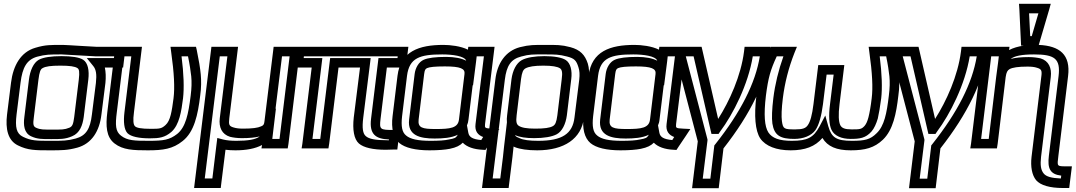

<svg xmlns="http://www.w3.org/2000/svg" viewBox="-20 -755 5653 1009"><path d="M310 -519C247 -519 219 -520 166 -504C89 -482 49 -410 38 -321L17 -153C8 -78 21 -17 74 9C126 35 166 35 242 35C303 35 335 35 386 21C462 0 503 -66 513 -153L534 -319C537 -349 536 -377 531 -400H602H627L630 -425L637 -484L640 -509H615H488C472 -509 329 -519 310 -519ZM304 -469C321 -469 464 -459 482 -459H584L583 -450H494H436L470 -408C485 -390 489 -364 484 -319L463 -153C454 -77 432 -42 378 -27C334 -15 310 -15 248 -15C172 -15 144 -15 101 -36C66 -53 59 -86 67 -153L88 -321C98 -400 120 -441 175 -457C220 -469 241 -469 304 -469ZM370 -140C365 -103 361 -91 345 -84C318 -73 304 -74 256 -74C208 -74 193 -73 169 -84C154 -91 153 -103 158 -140L182 -336C187 -377 193 -392 204 -397C219 -406 247 -410 297 -410C346 -410 374 -406 387 -397C396 -392 399 -377 394 -336L370 -140ZM420 -140 444 -336C450 -385 442 -425 417 -441C397 -454 356 -460 303 -460C250 -460 208 -454 184 -441C156 -425 138 -385 132 -336L108 -140C102 -97 107 -56 143 -39C177 -23 203 -24 249 -24C296 -24 322 -23 359 -39C400 -56 414 -97 420 -140Z M757 35C837 35 888 28 940 -14C1001 -62 1020 -152 1032 -252C1038 -293 1038 -332 1035 -364C1032 -397 1025 -439 1014 -492L1010 -509H992H908H876L880 -478C895 -372 899 -294 892 -239C883 -171 876 -121 850 -98C829 -79 820 -78 773 -78C722 -78 697 -83 689 -92C681 -100 678 -121 684 -165L723 -484L726 -509H701H611H586L583 -484L544 -166C535 -93 538 -35 582 -1C626 33 680 35 757 35ZM763 -15C687 -15 649 -16 616 -42C587 -64 585 -97 594 -166L630 -459H670L634 -165C628 -115 632 -74 650 -55C668 -37 710 -28 767 -28C817 -28 846 -32 881 -62C923 -100 933 -170 942 -239C948 -292 946 -366 934 -459H968C977 -416 982 -381 985 -354C988 -324 987 -291 982 -252C970 -155 956 -87 911 -51C871 -20 840 -15 763 -15Z M1496 0 1555 -484 1558 -509H1533H1443H1418L1415 -484L1370 -119C1368 -101 1365 -96 1352 -91C1335 -83 1306 -79 1257 -79C1236 -79 1221 -81 1208 -85C1184 -92 1181 -99 1185 -134L1228 -484L1231 -509H1206H1116H1091L1088 -484L1003 208L1000 233H1025H1115H1140L1143 208L1165 32C1181 34 1199 35 1217 35C1274 35 1322 26 1357 7L1354 25H1379H1467H1492L1496 0ZM1345 -38C1323 -22 1285 -15 1223 -15C1195 -15 1172 -17 1152 -22L1122 -30L1118 2L1096 183H1056L1135 -459H1175L1135 -134C1129 -86 1146 -49 1189 -36C1205 -32 1227 -29 1251 -29C1289 -29 1321 -32 1345 -38ZM1449 -25H1411L1415 -59L1430 -184H1428L1462 -459H1502L1449 -25Z M1980 -131 2013 -400H2088H2113L2116 -425L2123 -484L2126 -509H2101H1558H1533L1530 -484L1523 -425L1520 -400H1545H1618L1569 0L1565 25H1590H1681H1706L1710 0L1759 -400H1872L1839 -137C1832 -74 1840 -24 1866 -1C1891 21 1941 32 2007 32C2014 32 2036 31 2043 31H2068L2071 6L2077 -47L2080 -72H2055H2048C1977 -72 1973 -74 1980 -131ZM1930 -131C1920 -49 1954 -25 2024 -22V-18C2019 -18 2015 -18 2013 -18C1952 -18 1918 -25 1902 -40C1887 -53 1882 -81 1889 -137L1925 -425L1928 -450H1903H1740H1715L1712 -425L1663 -25H1622L1671 -425L1674 -450H1649H1576L1577 -459H2070L2069 -450H1994H1969L1966 -425L1930 -131Z M2529 -103 2576 -484 2579 -509H2554H2466H2441L2439 -494C2401 -513 2346 -519 2310 -519C2183 -519 2085 -486 2069 -357L2043 -144C2035 -81 2047 -30 2079 -3C2109 22 2164 35 2237 35C2282 35 2319 32 2344 27C2378 20 2397 10 2412 -5C2433 17 2470 30 2515 32L2531 33L2540 19L2581 -42L2604 -77L2565 -79C2528 -81 2527 -82 2529 -103ZM2270 -77C2199 -77 2175 -83 2180 -127L2209 -366C2212 -388 2215 -392 2224 -397C2237 -403 2266 -406 2318 -406C2401 -406 2425 -394 2421 -366L2392 -127C2387 -82 2346 -77 2270 -77ZM2434 -96C2438 -105 2441 -115 2442 -127L2464 -307H2466L2482 -432L2485 -459H2523L2479 -103C2474 -65 2492 -45 2519 -35L2509 -19C2463 -23 2445 -35 2441 -58L2434 -96ZM2264 -27C2306 -27 2352 -30 2386 -47C2375 -29 2370 -28 2339 -22C2318 -17 2286 -15 2243 -15C2176 -15 2136 -24 2114 -43C2093 -60 2087 -90 2093 -144L2119 -357C2131 -451 2186 -469 2304 -469C2357 -469 2421 -461 2430 -436C2405 -449 2368 -456 2324 -456C2270 -456 2229 -451 2207 -441C2181 -430 2163 -399 2159 -366L2130 -127C2120 -42 2188 -27 2264 -27Z M2679 15C2681 16 2683 17 2685 18C2712 29 2753 35 2803 35C2945 35 3036 -26 3049 -137L3074 -336C3078 -368 3076 -398 3069 -421C3054 -467 3029 -493 2978 -507C2929 -520 2905 -519 2846 -519C2787 -519 2764 -520 2712 -507C2637 -487 2593 -423 2583 -336L2516 208L2513 233H2538H2628H2653L2656 208L2673 71C2674 61 2677 38 2679 15ZM2909 -149C2904 -112 2898 -99 2885 -92C2869 -83 2841 -79 2793 -79C2748 -79 2721 -84 2706 -94C2694 -102 2691 -116 2695 -149L2718 -339C2723 -375 2729 -389 2742 -396C2759 -405 2788 -410 2835 -410C2882 -410 2909 -405 2923 -396C2933 -389 2937 -375 2932 -339L2909 -149ZM2959 -149 2982 -339C2988 -384 2978 -423 2954 -439C2933 -453 2892 -460 2841 -460C2790 -460 2748 -453 2722 -439C2693 -423 2674 -384 2668 -339L2645 -149C2643 -136 2643 -124 2644 -112L2636 -44C2633 -23 2625 50 2623 71L2609 183H2569L2633 -336C2642 -410 2665 -444 2719 -458C2763 -470 2780 -469 2840 -469C2900 -469 2917 -469 2960 -458C2999 -448 3009 -437 3020 -401C3026 -383 3027 -363 3024 -336L2999 -137C2989 -52 2934 -15 2809 -15C2762 -15 2731 -19 2710 -29C2693 -36 2688 -40 2687 -45C2710 -34 2745 -29 2787 -29C2838 -29 2880 -36 2905 -49C2934 -64 2953 -103 2959 -149Z M3533 -103 3580 -484 3583 -509H3558H3470H3445L3443 -494C3405 -513 3350 -519 3314 -519C3187 -519 3089 -486 3073 -357L3047 -144C3039 -81 3051 -30 3083 -3C3113 22 3168 35 3241 35C3286 35 3323 32 3348 27C3382 20 3401 10 3416 -5C3437 17 3474 30 3519 32L3535 33L3544 19L3585 -42L3608 -77L3569 -79C3532 -81 3531 -82 3533 -103ZM3274 -77C3203 -77 3179 -83 3184 -127L3213 -366C3216 -388 3219 -392 3228 -397C3241 -403 3270 -406 3322 -406C3405 -406 3429 -394 3425 -366L3396 -127C3391 -82 3350 -77 3274 -77ZM3438 -96C3442 -105 3445 -115 3446 -127L3468 -307H3470L3486 -432L3489 -459H3527L3483 -103C3478 -65 3496 -45 3523 -35L3513 -19C3467 -23 3449 -35 3445 -58L3438 -96ZM3268 -27C3310 -27 3356 -30 3390 -47C3379 -29 3374 -28 3343 -22C3322 -17 3290 -15 3247 -15C3180 -15 3140 -24 3118 -43C3097 -60 3091 -90 3097 -144L3123 -357C3135 -451 3190 -469 3308 -469C3361 -469 3425 -461 3434 -436C3409 -449 3372 -456 3328 -456C3274 -456 3233 -451 3211 -441C3185 -430 3167 -399 3163 -366L3134 -127C3124 -42 3192 -27 3268 -27Z M3754 -130 3671 -492 3667 -509H3649H3554H3518L3526 -475L3647 -12L3620 209L3617 234H3642H3732H3757L3760 209L3782 25C3925 -157 4008 -329 4027 -484L4030 -509H4005H3918H3893L3890 -484C3874 -357 3814 -224 3754 -130ZM3764 -63C3833 -155 3912 -311 3936 -459H3973C3950 -318 3873 -166 3739 3L3734 9L3733 17L3713 184H3673L3698 -17V-22L3697 -26L3584 -459H3625L3715 -68L3719 -51H3737H3742H3756L3764 -63Z M3955 -252C3942 -146 3949 -68 3975 -28C4003 13 4060 35 4135 35C4211 35 4264 15 4302 -30C4329 15 4376 35 4451 35C4526 35 4575 22 4620 -21C4673 -72 4690 -157 4701 -252C4707 -293 4707 -332 4704 -364C4701 -397 4694 -439 4683 -492L4679 -509H4661H4577H4545L4549 -478C4564 -372 4568 -294 4561 -239C4556 -196 4550 -163 4544 -139C4538 -116 4532 -104 4524 -94C4508 -76 4500 -75 4456 -75C4419 -75 4404 -82 4396 -97C4387 -116 4385 -151 4392 -208L4414 -388L4417 -413H4392H4305H4280L4277 -388L4255 -208C4248 -150 4238 -115 4225 -97C4214 -81 4198 -75 4160 -75C4100 -75 4095 -77 4089 -119C4086 -144 4087 -183 4094 -239C4104 -319 4124 -398 4155 -477L4168 -509H4135H4050H4032L4024 -492C3984 -407 3969 -358 3955 -252ZM4005 -252C4017 -346 4029 -388 4062 -459H4097C4071 -386 4053 -312 4044 -239C4037 -181 4035 -135 4039 -106C4049 -42 4082 -25 4154 -25C4201 -25 4243 -41 4265 -71C4284 -98 4297 -146 4305 -208L4324 -363H4361L4342 -208C4334 -147 4337 -99 4350 -72C4365 -41 4403 -25 4450 -25C4498 -25 4529 -29 4560 -64C4574 -80 4585 -105 4593 -132C4599 -158 4605 -194 4611 -239C4617 -292 4615 -366 4603 -459H4637C4646 -416 4651 -381 4654 -354C4657 -324 4656 -291 4651 -252C4640 -159 4627 -93 4587 -55C4554 -22 4526 -15 4457 -15C4375 -15 4350 -32 4333 -91L4317 -148L4287 -91C4255 -32 4224 -15 4141 -15C4075 -15 4038 -29 4018 -59C3998 -90 3993 -151 4005 -252Z M4894 -130 4811 -492 4807 -509H4789H4694H4658L4666 -475L4787 -12L4760 209L4757 234H4782H4872H4897L4900 209L4922 25C5065 -157 5148 -329 5167 -484L5170 -509H5145H5058H5033L5030 -484C5014 -357 4954 -224 4894 -130ZM4904 -63C4973 -155 5052 -311 5076 -459H5113C5090 -318 5013 -166 4879 3L4874 9L4873 17L4853 184H4813L4838 -17V-22L4837 -26L4724 -459H4765L4855 -68L4859 -51H4877H4882H4896L4904 -63Z M5215 -350 5209 -300 5176 -25H5136L5189 -459H5229L5225 -425L5215 -350ZM5492 64C5484 130 5498 161 5557 168L5555 183C5505 181 5478 173 5465 157C5450 139 5446 113 5451 69L5502 -350C5508 -398 5491 -435 5449 -448C5432 -452 5410 -455 5386 -455C5348 -455 5315 -452 5291 -445C5311 -461 5349 -469 5414 -469C5522 -469 5554 -447 5543 -355L5492 64ZM5444 -536 5494 -706 5502 -735H5473H5365H5335L5337 -706L5345 -536L5346 -515H5360C5330 -511 5304 -503 5283 -492L5285 -509H5260H5170H5145L5142 -484L5083 0L5079 25H5104H5194H5219L5223 0L5265 -350C5269 -376 5274 -385 5286 -392C5301 -400 5330 -405 5380 -405C5401 -405 5417 -403 5429 -399C5453 -392 5457 -385 5452 -350L5401 69C5395 121 5403 165 5425 192C5448 219 5498 233 5565 233H5574H5599L5602 208L5610 144L5613 119H5588C5533 119 5535 121 5542 64L5593 -355C5607 -468 5549 -514 5439 -519L5444 -536ZM5402 -565H5394L5388 -685H5437L5402 -565Z"/></svg>

Font: Gamestation Display Outline
Style: Italic
Weight: 400
Designer: Jonas Hecksher
Foundry: Jonas Hecksher, Playtypeª, e-types AS
Version: Version 1.003